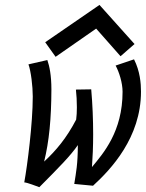

<svg xmlns="http://www.w3.org/2000/svg" viewBox="-20 -754 596 784"><path d="M386.2 -733.9 164.6 -581.5 207 -522 372.6 -637.2 472.2 -524.4 529.3 -574.2ZM96.2 -491.2C106.4 -463.4 113.8 -401.9 113.8 -359.9C113.8 -250 91.8 -78.6 79.1 -9.3C92.8 -8.3 128.9 6.3 140.6 10.3C222.7 -72.3 268.6 -118.7 297.9 -161.6C297.4 -81.5 291 -52.2 283.2 -2.9C288.6 -2.9 354.5 4.4 359.9 4.4C433.1 -62.5 555.7 -192.4 555.7 -379.9C555.7 -413.6 551.8 -463.4 527.3 -511.7L452.1 -486.3C466.3 -460.4 480.5 -416 480.5 -379.4C480.5 -216.8 401.9 -127.9 355.5 -71.8C358.4 -111.8 360.4 -157.2 360.4 -205.1C360.4 -264.6 357.9 -328.1 352.5 -389.2L290 -388.2C292.5 -366.2 293.9 -340.3 293.9 -315.9C293.9 -297.4 293 -279.8 291 -265.6C252 -190.9 209.5 -139.6 160.2 -94.2C180.7 -176.8 189.5 -270 189.9 -388.2C189.9 -446.8 182.1 -483.4 173.3 -508.8Z"/></svg>

Font: Fantasque Sans Mono
Style: RegItalic
Weight: 400
Italic angle: -11°
Monospace: yes
Designer: Jany Belluz
Version: Version 1.6.3